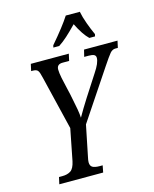

<svg xmlns="http://www.w3.org/2000/svg" viewBox="-134 -1020 888 1108"><g transform="rotate(-15 309.5 -465.5)"><path d="M89 -41H109Q140 -41 159.5 -54Q179 -67 188 -109L225 -297L147 -620Q140 -652 132 -662.5Q124 -673 102 -673H92L101 -714H328L319 -673H280Q245 -673 245 -641Q245 -622 251.5 -589.5Q258 -557 266 -525L275 -486L283 -446Q289 -419 294 -389.5Q299 -360 300 -339Q326 -385 361 -440L443 -567Q478 -619 478 -649Q478 -662 468 -667.5Q458 -673 435 -673H409L419 -714H619L610 -673H595Q577 -673 563 -656.5Q549 -640 515 -589L318 -294L281 -112Q276 -90 276 -79Q276 -57 290 -49Q304 -41 332 -41H350L342 0H80ZM254 -784Q333 -876 368 -931H452Q458 -899 473 -857.5Q488 -816 503 -784L500 -771H466Q433 -802 399 -871Q364 -835 338 -811.5Q312 -788 286 -771H251Z"/></g></svg>

Font: Noto Serif Cond
Style: Italic
Weight: 400
Width: 3
Italic angle: -12°
Designer: Monotype Design Team
Foundry: Monotype Imaging Inc.
Version: Version 1.001